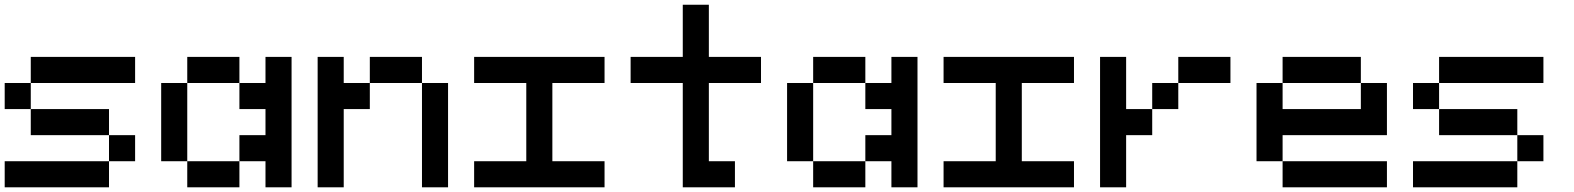

<svg xmlns="http://www.w3.org/2000/svg" viewBox="-20 -798 6707 818"><path d="M444.4 0H0V-111.1H444.4ZM555.6 -111.1H444.4V-222.2H555.6ZM444.4 -222.2H111.1V-333.3H444.4ZM111.1 -333.3H0V-444.4H111.1ZM555.6 -444.4H111.1V-555.6H555.6Z M777.8 -111.1H666.7V-444.4H777.8ZM1111.1 -333.3H1000V-444.4H1111.1V-555.6H1222.2V0H1111.1V-111.1H1000V-222.2H1111.1ZM1000 0H777.8V-111.1H1000ZM1000 -444.4H777.8V-555.6H1000Z M1444.4 -333.3V0H1333.3V-555.6H1444.4V-444.4H1555.6V-333.3ZM1888.9 0H1777.8V-444.4H1888.9ZM1777.8 -444.4H1555.6V-555.6H1777.8Z M2222.2 -444.4H2000V-555.6H2555.6V-444.4H2333.3V-111.1H2555.6V0H2000V-111.1H2222.2Z M3000 -555.6H3222.2V-444.4H3000V-111.1H3111.1V0H2888.9V-444.4H2666.7V-555.6H2888.9V-777.8H3000Z M3444.4 -111.1H3333.3V-444.4H3444.4ZM3777.8 -333.3H3666.7V-444.4H3777.8V-555.6H3888.9V0H3777.8V-111.1H3666.7V-222.2H3777.8ZM3666.7 0H3444.4V-111.1H3666.7ZM3666.7 -444.4H3444.4V-555.6H3666.7Z M4222.2 -444.4H4000V-555.6H4555.6V-444.4H4333.3V-111.1H4555.6V0H4000V-111.1H4222.2Z M5000 -333.3H4888.9V-444.4H5000ZM5222.2 -444.4H5000V-555.6H5222.2ZM4777.8 -222.2V0H4666.7V-555.6H4777.8V-333.3H4888.9V-222.2Z M5777.8 -444.4H5444.4V-555.6H5777.8ZM5444.4 -222.2V-111.1H5333.3V-444.4H5444.4V-333.3H5777.8V-444.4H5888.9V-222.2ZM5888.9 0H5444.4V-111.1H5888.9Z M6444.4 0H6000V-111.1H6444.4ZM6555.6 -111.1H6444.4V-222.2H6555.6ZM6444.4 -222.2H6111.1V-333.3H6444.4ZM6111.1 -333.3H6000V-444.4H6111.1ZM6555.6 -444.4H6111.1V-555.6H6555.6Z"/></svg>

Font: Pixeloid Mono
Style: Regular
Weight: 400
Monospace: yes
Designer: GGBotNet
Foundry: GGBotNet
Version: 0.5